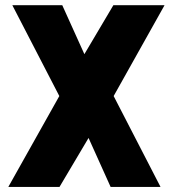

<svg xmlns="http://www.w3.org/2000/svg" viewBox="-20 -739 683 759"><path d="M214.5 -359.3 29.2 -717.5V-718.5H226.1L333.8 -480.1L215.5 -359.3ZM417.3 0 309.9 -238.4 428.3 -359.3H429.3L614.1 -1V0ZM13.4 0V-1L214.5 -359.3H428.3L215.2 0ZM215.5 -359.3 428.2 -718.5H630V-717.5L429.3 -359.3Z"/></svg>

Font: Foldit Thin
Style: Regular
Weight: 100
Designer: Sophia Tai
Foundry: Sophia Tai
Version: Version 1.003